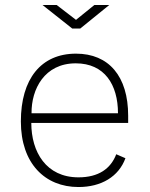

<svg xmlns="http://www.w3.org/2000/svg" viewBox="-20 -743 605 773"><path d="M360 -723 286 -663 208 -723H151L271 -628H303L420 -723ZM106 -248H496V-277C496 -436 418 -527 286 -527C145 -527 64 -425 64 -254C64 -85 161 10 296 10C388 10 458 -32 485 -106L448 -122C426 -64 377 -29 296 -29C166 -29 106 -131 106 -248ZM107 -287C106 -384 159 -488 285 -488C401 -488 455 -402 455 -287Z"/></svg>

Font: United Sans Thin
Style: Regular
Weight: 100
Designer: Pablo Impallari, Rodrigo Fuenzalida (Modified by Dan O. Williams)
Version: Version 1.000;PS 001.000;hotconv 1.0.88;makeotf.lib2.5.64775